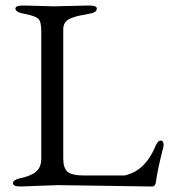

<svg xmlns="http://www.w3.org/2000/svg" viewBox="-20 -673 615 698"><path d="M190 0 55 5Q27 5 27 -7Q27 -18 49 -24Q90 -32 110 -48Q130 -64 130 -96V-560Q130 -595 119 -605Q108 -615 72 -622Q36 -628 36 -642Q36 -653 65 -653L177 -650L303 -653Q332 -653 332 -642Q332 -627 304 -623Q276 -618 263.5 -615Q251 -612 236 -606Q210 -595 210 -567V-96Q210 -63 225 -49Q240 -35 287 -35H433Q437 -35 458 -43Q510 -65 541 -132Q552 -162 564 -162Q575 -162 575 -144Q574 -143 574 -141V-139Q552 -54 547 -12Q545 5 533 5Z"/></svg>

Font: Benne
Style: Regular
Weight: 400
Designer: John-Daniel Harrington
Version: Version 1.001